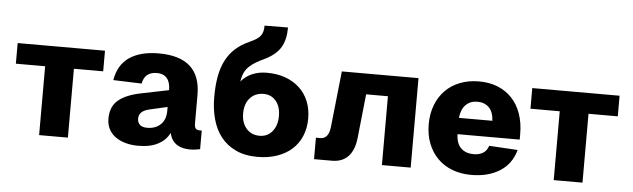

<svg xmlns="http://www.w3.org/2000/svg" viewBox="-49 -953 3789 1150"><g transform="rotate(5 1845.5 -378.0)"><path d="M212 0V-414H36V-538H561V-414H385V0Z M809 12Q766 12 731 2Q696 -8 670.5 -26.5Q645 -45 631 -72.5Q617 -100 617 -135Q617 -207 662.5 -245.5Q708 -284 797 -302L964 -336Q964 -384 943 -408Q922 -432 884 -432Q809 -432 797 -361L626 -367Q642 -461 708.5 -505.5Q775 -550 884 -550Q1136 -550 1136 -323V-153Q1136 -128 1144 -120Q1152 -112 1167 -112H1180V0Q1172 2 1154 4.5Q1136 7 1119 7Q1100 7 1080 3Q1060 -1 1043.5 -11Q1027 -21 1014.5 -38Q1002 -55 996 -82Q975 -38 928 -13Q881 12 809 12ZM853 -100Q902 -100 933 -129Q964 -158 964 -213V-235L859 -211Q794 -197 794 -151Q794 -127 808.5 -113.5Q823 -100 853 -100Z M1526 16Q1450 16 1395 -10Q1340 -36 1305 -81Q1270 -126 1253.5 -187Q1237 -248 1237 -318Q1237 -390 1247.5 -445.5Q1258 -501 1280.5 -543Q1303 -585 1337.5 -615.5Q1372 -646 1420 -667Q1444 -678 1459.5 -688Q1475 -698 1484 -710Q1493 -722 1496.5 -737Q1500 -752 1500 -771L1641 -772Q1641 -699 1613.5 -652.5Q1586 -606 1521 -574Q1491 -560 1468 -546.5Q1445 -533 1427.5 -516.5Q1410 -500 1399.5 -478Q1389 -456 1385 -425Q1411 -457 1450.5 -474Q1490 -491 1539 -491Q1601 -491 1650.5 -473Q1700 -455 1735.5 -422Q1771 -389 1790 -342.5Q1809 -296 1809 -239Q1809 -181 1789 -133.5Q1769 -86 1732 -53Q1695 -20 1642.5 -2Q1590 16 1526 16ZM1527 -111Q1575 -111 1604 -146.5Q1633 -182 1633 -239Q1633 -295 1605 -329Q1577 -363 1530 -363Q1481 -363 1450 -330Q1419 -297 1418 -239Q1417 -182 1447 -146.5Q1477 -111 1527 -111Z M1865 0V-129H1891Q1941 -129 1949 -201L1985 -538H2446V0H2273V-414H2142L2114 -149Q2106 -76 2070.5 -38Q2035 0 1972 0Z M2811 12Q2747 12 2695.5 -8Q2644 -28 2607.5 -65Q2571 -102 2551 -153.5Q2531 -205 2531 -269Q2531 -332 2551 -384Q2571 -436 2607.5 -473Q2644 -510 2695.5 -530Q2747 -550 2810 -550Q2873 -550 2923 -529.5Q2973 -509 3008.5 -471Q3044 -433 3063 -378.5Q3082 -324 3082 -256V-224H2708Q2710 -167 2738.5 -140Q2767 -113 2814 -113Q2847 -113 2870 -126.5Q2893 -140 2903 -171L3075 -161Q3052 -76 2982 -32Q2912 12 2811 12ZM2909 -322Q2906 -376 2879.5 -402Q2853 -428 2810 -428Q2767 -428 2740 -400.5Q2713 -373 2708 -322Z M3306 0V-414H3130V-538H3655V-414H3479V0Z"/></g></svg>

Font: Geist ExtBd
Style: Regular
Weight: 400
Designer: Basement.studio, Andrés Briganti, Mateo Zaragoza
Foundry: Basement.studio, Vercel, Andrés Briganti, Guido Ferreyra, Mateo Zaragoza
Version: Version 1.401